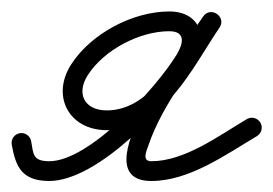

<svg xmlns="http://www.w3.org/2000/svg" viewBox="-38 -303 483 340"><path d="M-17.2 -46.8C-17.2 -46.8 -17.2 -46.8 -17.2 -46.8C-10.1 -6.8 1.2 17 48.3 17.5C135.7 18.4 263.2 -118.7 305.3 -189C331.2 -232.2 319.1 -282.7 261.7 -282.7C197.2 -282.7 123.6 -243.7 88.4 -189.5C51.9 -133.4 83.7 -72.5 151.1 -72.5C252.4 -72.5 301.4 -181.5 350.7 -254.1C357.2 -263.7 353.1 -273.4 345.8 -278.2C338.5 -283.1 327.9 -283.2 321.6 -273.5C289.9 -225.4 102.2 17.5 230 17.5C297 17.5 361.1 -28.8 416.9 -61.9C425.2 -66.9 428 -77.6 423.1 -85.9C418.1 -94.2 407.4 -97 399.1 -92.1C349.4 -62.6 289.1 -17.5 230 -17.5C212.7 -17.5 221.3 -35.3 225.1 -46.4C250.8 -121.1 307.2 -188 350.8 -254.3C357.2 -263.9 353.2 -273.6 345.9 -278.4C338.7 -283.3 328.2 -283.3 321.7 -273.7C280.5 -213.1 234.3 -107.5 151.1 -107.5C111.2 -107.5 96.3 -137.5 117.8 -170.5C146.5 -214.7 209 -247.7 261.7 -247.7C290.6 -247.7 287.1 -226.7 275.3 -207C240.5 -149.1 120.6 -16.7 48.7 -17.5C19.5 -17.8 21.3 -30.3 17.2 -52.9C15.5 -62.4 6.4 -68.8 -3.1 -67.1C-12.6 -65.4 -18.9 -56.3 -17.2 -46.8Z"/></svg>

Font: FRB American Cursive Guidelines
Style: Italic
Weight: 400
Italic angle: -25°
Version: Version 2.0;Modular Font Editor K font №1